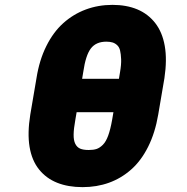

<svg xmlns="http://www.w3.org/2000/svg" viewBox="-20 -763 772 793"><path d="M659.1 -440.3 633.5 -289.8Q620.7 -214.5 591.8 -156.8Q562.9 -99.1 521.8 -62.9Q480.8 -26.6 430.2 -8.3Q379.6 9.9 321 9.9Q261.4 9.9 216.1 -8.2Q170.8 -26.3 141.2 -63.2Q111.5 -100.1 102.1 -156.6Q92.7 -213.1 105.1 -289.8L130.7 -440.3Q142.4 -514.6 171.2 -572.4Q199.9 -630.3 241.3 -667.4Q282.7 -704.5 334.2 -723.7Q385.7 -742.9 444.6 -742.9Q502.5 -742.9 547.1 -724.3Q591.6 -705.6 621.1 -667.8Q650.6 -630 660.5 -573.2Q670.5 -516.3 659.1 -440.3ZM443.2 -268.5 448.5 -299.7H296.5L291.2 -268.5Q284.4 -231.2 284.1 -207.4Q283.7 -183.6 290.8 -169.2Q297.9 -154.8 311.1 -149.1Q324.2 -143.5 346.6 -143.5Q365.8 -143.5 378.7 -147.7Q391.7 -152 404.7 -164.8Q417.6 -177.6 426.8 -202.9Q436.1 -228.3 443.2 -268.5ZM319.2 -437.5H471.2L475.9 -465.9Q481.2 -496.4 480.3 -518.3Q479.4 -540.1 476 -554.2Q472.7 -568.2 464 -576.3Q455.3 -584.5 444.6 -587.7Q433.9 -590.9 419 -590.9Q376.8 -590.9 355.3 -562.9Q333.8 -534.8 323.9 -465.9Z"/></svg>

Font: Karasuma Gothic
Style: Italic
Weight: 900
Italic angle: -9.39999°
Designer: Rasmus Andersson / Ryoko Nishizuka
Foundry: Genbu
Version: Version 1.00